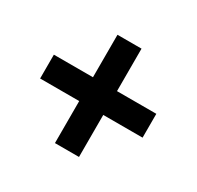

<svg xmlns="http://www.w3.org/2000/svg" viewBox="-112 -724 759 740"><g transform="rotate(30 267.5 -354.0)"><path d="M213 -113H320V-300H495V-406H320V-595H213V-406H39V-300H213Z"/></g></svg>

Font: Noto Sans Malayalam SemiCondensed
Style: Bold
Weight: 700
Width: 4
Designer: Jelle Bosma - Monotype Design Team
Foundry: Monotype Imaging Inc.
Version: Version 2.104